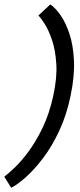

<svg xmlns="http://www.w3.org/2000/svg" viewBox="-60 -770 366 878"><path d="M183.5 -332Q201.5 -414 197.5 -477.5Q193.5 -541 178 -586.5Q162.5 -632 144.5 -660.5Q126.5 -689 115.5 -699L169.8 -749.7Q191.8 -735.7 215.8 -702.1Q239.8 -668.5 257.4 -615.9Q275 -563.3 278.2 -492.4Q281.5 -421.5 262.8 -332Q244.2 -242.5 210.4 -170.7Q176.7 -98.8 136.4 -46.2Q96.2 6.5 57.7 40.6Q19.2 74.7 -8.8 88.7L-40.5 38Q-25.5 27 4.5 -1Q34.5 -29 69 -75Q103.5 -121 134.5 -185Q165.5 -249 183.5 -332Z"/></svg>

Font: Epunda Sans Light
Style: Italic
Weight: 300
Italic angle: -12.0243°
Designer: Simon Atzbach
Foundry: typofactur
Version: Version 2.204